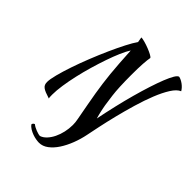

<svg xmlns="http://www.w3.org/2000/svg" viewBox="-292 -904 1435 1435"><g transform="rotate(45 425.5 -187.0)"><path d="M190 76Q161 67 142.5 59.5Q124 52 113 43.5Q102 35 97.5 24Q93 13 93 -2Q93 -31 107 -85Q121 -139 143.5 -205.5Q166 -272 195 -345Q224 -418 254 -485Q284 -552 312.5 -607.5Q341 -663 363 -694L356 -736Q370 -736 395 -729Q420 -722 445.5 -712Q471 -702 490.5 -691.5Q510 -681 512 -674Q507 -650 504 -602.5Q501 -555 501 -484Q501 -349 510.5 -276Q520 -203 523 -186Q526 -169 528.5 -157Q531 -145 533.5 -133Q536 -121 539.5 -107Q543 -93 549 -72Q565 -152 583.5 -231.5Q602 -311 622 -383.5Q642 -456 662 -518Q682 -580 700.5 -626.5Q719 -673 735 -699.5Q751 -726 764 -728Q775 -726 788 -719.5Q801 -713 813 -704Q825 -695 835 -684Q845 -673 851 -662Q819 -649 789 -601.5Q759 -554 732 -486.5Q705 -419 681.5 -339.5Q658 -260 639 -183.5Q620 -107 606 -40.5Q592 26 584 66Q573 121 552.5 174Q532 227 504.5 269Q477 311 443 336.5Q409 362 371 362Q359 362 340 359Q321 356 301.5 349Q282 342 263.5 331Q245 320 234 304Q235 298 239.5 292.5Q244 287 252 285Q260 292 272 298.5Q284 305 297 310Q310 315 321.5 318Q333 321 341 321Q366 313 387.5 290Q409 267 424.5 235Q440 203 448.5 165Q457 127 457 89Q457 73 455.5 60Q454 47 451 31Q438 -41 427.5 -96Q417 -151 409.5 -198Q402 -245 396 -288.5Q390 -332 385.5 -379Q381 -426 377 -482Q373 -538 369 -611Q350 -582 329.5 -534.5Q309 -487 289 -429Q269 -371 250.5 -307.5Q232 -244 218 -182Q204 -120 195.5 -63Q187 -6 187 37Q187 50 187.5 60.5Q188 71 190 76Z"/></g></svg>

Font: Sweet Mavka Script
Style: Regular
Weight: 500
Designer: Pablo Impallari/Anastassiya Vishnevskaya
Foundry: Pablo Impallari/ Anastassiya Vishnevskaya
Version: Version 2.0/www.impallari.com/   behance.net/sweetcherry